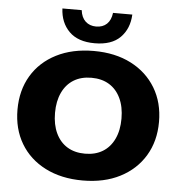

<svg xmlns="http://www.w3.org/2000/svg" viewBox="-55 -830 835 892"><g transform="rotate(5 363.0 -384.0)"><path d="M363 10Q263 10 188.5 -28Q114 -66 73.5 -134Q33 -202 33 -292Q33 -382 73.5 -450Q114 -518 188.5 -556Q263 -594 363 -594Q463 -594 537 -556Q611 -518 652 -450Q693 -382 693 -292Q693 -202 652 -134Q611 -66 537 -28Q463 10 363 10ZM363 -115Q411 -115 445.5 -136Q480 -157 499 -197Q518 -237 518 -292Q518 -347 499 -387Q480 -427 445.5 -448Q411 -469 363 -469Q315 -469 280.5 -448Q246 -427 227 -387Q208 -347 208 -292Q208 -237 227 -197Q246 -157 280.5 -136Q315 -115 363 -115ZM363 -630Q285 -630 244 -671Q203 -712 200 -778H290Q294 -744 313.5 -726Q333 -708 363 -708Q394 -708 413 -726Q432 -744 436 -778H526Q523 -712 482.5 -671Q442 -630 363 -630Z"/></g></svg>

Font: Rokkitt ExtraBold
Style: Regular
Weight: 800
Version: Version 3.103